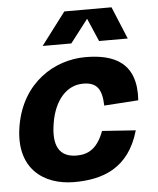

<svg xmlns="http://www.w3.org/2000/svg" viewBox="-53 -765 682 827"><g transform="rotate(-5 288.5 -352.0)"><path d="M235 16C357 16 472 -22 518 -183L373 -193C345 -118 305 -97 255 -97C181 -97 151 -147 169 -248C185 -341 237 -403 309 -403C367 -403 390 -375 392 -301L540 -311C551 -474 452 -516 329 -516C196 -516 53 -431 21 -247C-11 -64 102 16 235 16ZM150 -580H274L351 -680L394 -580H518L460 -720H256Z"/></g></svg>

Font: Uncut Sans
Style: Bold Italic
Weight: 700
Italic angle: -10°
Designer: Kasper Nordkvist
Foundry: Uncut Type
Version: Version 1.111;FEAKit 1.0